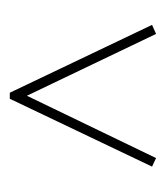

<svg xmlns="http://www.w3.org/2000/svg" viewBox="6 -534 331 382"><g transform="rotate(-90 171.0 -343.5)"><path d="M171 -455 47 -198 30 -206 165 -489H177L312 -206L294 -198Z"/></g></svg>

Font: Rozha One
Style: Regular
Weight: 400
Designer: Tim Donaldson, Indian Type Foundry
Foundry: Indian Type Foundry
Version: Version 1.300;PS 1.0;hotconv 1.0.78;makeotf.lib2.5.61930; tt